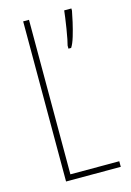

<svg xmlns="http://www.w3.org/2000/svg" viewBox="-111 -770 563 827"><g transform="rotate(-15 170.5 -357.0)"><path d="M78 0V-714H104V-25H322V0ZM293 -704Q290 -687 283 -656Q276 -625 267 -595Q258 -565 248 -550H236V-564Q238 -570 242 -590Q246 -610 250 -635Q254 -660 257 -682Q260 -704 261 -714H293Z"/></g></svg>

Font: Noto Sans Khmer ExtraCondensed Thin
Style: Regular
Weight: 250
Width: 2
Designer: Danh Hong and the Monotype Design Team
Foundry: Monotype Imaging Inc.
Version: Version 2.004